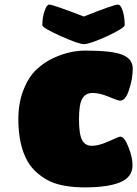

<svg xmlns="http://www.w3.org/2000/svg" viewBox="-20 -810 600 839"><path d="M199.2 -17.1Q171.9 -29.8 145.3 -52Q118.7 -74.2 102.1 -102.1Q60.1 -174.3 60.1 -290Q60.1 -359.4 82.3 -416.5Q104.5 -473.6 139.2 -505.9Q172.4 -537.6 214.8 -557.1Q284.2 -588.9 353 -588.9Q470.2 -588.9 514.2 -570.8Q560.1 -552.7 560.1 -509.8Q560.1 -465.8 543.9 -418Q529.3 -370.1 503.9 -370.1Q496.1 -370.1 455.1 -387.2Q415.5 -403.8 384.8 -403.8Q354 -403.8 339.6 -379.2Q325.2 -354.5 325.2 -289.1Q325.2 -224.1 338.4 -198.5Q351.6 -172.9 381.8 -172.9Q412.1 -172.9 456.1 -192.9Q500 -212.9 504.9 -212.9Q523.9 -212.9 541 -168Q559.1 -124 559.1 -87.9Q559.1 -36.1 505.6 -13.7Q452.1 8.8 351.1 8.8Q256.8 8.8 199.2 -17.1ZM165 -700.2Q165 -734.4 174.8 -762.2Q184.6 -790 194.8 -790Q211.4 -790 346.2 -737.8Q478 -790 495.1 -790Q507.3 -790 516.1 -762.9Q524.9 -735.8 524.9 -700.2Q524.9 -688 448.2 -651.9Q371.6 -617.2 347.2 -617.2Q323.2 -617.2 244.1 -652.8Q165 -688.5 165 -700.2Z"/></svg>

Font: GGS TheRock Black
Style: Regular
Weight: 900
Designer: Rodrigo Fuenzalida (2012); Goodgame Studios (2014)
Foundry: Rodrigo Fuenzalida,2012;  GGS,2014
Version: Version 1.002 | FøM Mod